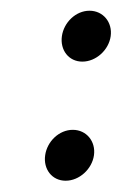

<svg xmlns="http://www.w3.org/2000/svg" viewBox="-20 -328 240 349"><path d="M92.5 -262.2C89 -237.2 104.7 -216 129.7 -216C154.7 -216 177.7 -237.2 181.2 -262.2C184.7 -287.2 167.7 -308.5 142.7 -308.5C117.7 -308.5 96 -287.2 92.5 -262.2ZM62.1 -45.8C58.5 -20.8 74.3 0.5 99.3 0.5C124.3 0.5 147.3 -20.8 150.8 -45.8C154.3 -70.8 137.3 -92 112.3 -92C87.3 -92 65.6 -70.8 62.1 -45.8Z"/></svg>

Font: Hi.
Style: Tall Oblique
Weight: 400
Designer: Mew Too, Robert Jablonski
Foundry: Cannot Into Space Fonts
Version: Version 1.996